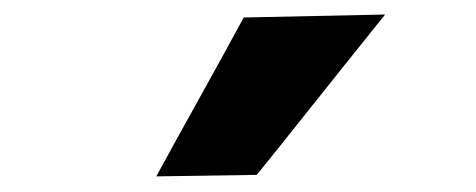

<svg xmlns="http://www.w3.org/2000/svg" viewBox="-20 -796 640 258"><path d="M190 -559Q219.5 -613 249 -666Q278.5 -719 307.5 -772.5L497.5 -776.5Q467.5 -739 438.2 -702.5Q409 -666 381 -630.8Q353 -595.5 325 -561Z"/></svg>

Font: Commissioner Thin ExtraBold
Style: Regular
Weight: 800
Version: Version 1.000